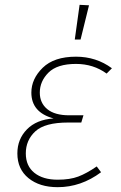

<svg xmlns="http://www.w3.org/2000/svg" viewBox="-20 -766 502 796"><path d="M310 -746 349 -744 314 -602H290ZM219 10Q144 10 98 -27.5Q52 -65 52 -130Q52 -189 91.5 -229.5Q131 -270 202 -275Q110 -300 110 -382Q110 -439 157 -485Q204 -531 295 -531Q379 -531 444 -483L422 -461Q367 -501 295 -501Q217 -501 181 -465Q145 -429 145 -382Q145 -339 176 -313.5Q207 -288 267 -288H326L317 -258H262Q166 -258 126.5 -221.5Q87 -185 87 -130Q87 -78 122.5 -49.5Q158 -21 219 -21Q270 -21 304.5 -34Q339 -47 381 -76L399 -52Q316 10 219 10Z"/></svg>

Font: Fira Sans UltraLight
Style: Italic
Weight: 200
Italic angle: -8°
Designer: Carrois Corporate & Edenspiekermann AG
Foundry: Carrois Corporate GbR & Edenspiekermann AG
Version: Version 4.203;PS 004.203;hotconv 1.0.88;makeotf.lib2.5.64775